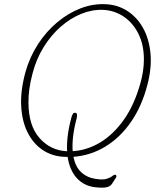

<svg xmlns="http://www.w3.org/2000/svg" viewBox="-20 -732 741 914"><path d="M482.5 -712Q540 -709.5 586 -680Q632 -650.5 660.8 -599.2Q689.5 -548 696.2 -479.2Q703 -410.5 682 -329.5Q655.5 -226.5 603.5 -151.5Q551.5 -76.5 481.2 -34Q411 8.5 329.5 14.5Q339 62 366.5 87.8Q394 113.5 435 119.5Q469 125 487 119.5Q505 114 513.5 106.8Q522 99.5 528 100Q532 100 533.8 104.2Q535.5 108.5 531.5 114.5L513.5 142.5Q506 154.5 488.8 159Q471.5 163.5 434.5 159.5Q381.5 154 346.8 117Q312 80 302 15Q294 15 285.5 14.5Q227.5 12 182.8 -18.2Q138 -48.5 111.2 -101.8Q84.5 -155 80.8 -228Q77 -301 101.5 -390Q122 -462 161.2 -522.2Q200.5 -582.5 252.5 -626Q304.5 -669.5 363.5 -692.2Q422.5 -715 482.5 -712ZM298 -12H299.5Q297.5 -46 302.5 -86.5Q307.5 -127 320 -173Q322 -180.5 326 -188.5Q330 -196.5 338.5 -195Q345.5 -194 346.5 -186.8Q347.5 -179.5 345 -169Q332.5 -121.5 328 -82.5Q323.5 -43.5 326 -12.5Q393 -16 455.8 -53.2Q518.5 -90.5 569 -161.2Q619.5 -232 648.5 -336.5Q665 -395 665 -449Q665 -519 639 -571Q613 -623 569.5 -652.5Q526 -682 472.5 -685Q420 -687.5 367.8 -666.5Q315.5 -645.5 269.2 -605Q223 -564.5 187.8 -507.8Q152.5 -451 135 -382.5Q124.5 -344 119.8 -308.8Q115 -273.5 115.5 -242.5Q116 -134 168 -75Q220 -16 298 -12Z"/></svg>

Font: Fraunces 72pt S100 Thin
Style: Italic
Weight: 100
Italic angle: -16°
Version: Version 1.000; ttfautohint (v1.8.3)